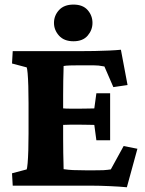

<svg xmlns="http://www.w3.org/2000/svg" viewBox="-20 -791 618 818"><path d="M520.5 6.8Q491.2 3.9 447.8 2Q404.3 0 371.1 0H34.2L31.2 -52.7L93.8 -69.3Q95.7 -74.2 97.7 -95.7Q99.6 -117.2 100.6 -150.4Q101.6 -183.6 101.6 -221.7V-351.6Q101.6 -390.6 100.6 -424.3Q99.6 -458 97.7 -479Q95.7 -500 93.8 -503.9L31.2 -520.5L34.2 -573.2H330.1Q351.6 -573.2 383.3 -573.7Q415 -574.2 445.3 -575.7Q475.6 -577.1 495.1 -579.1L523.4 -428.7L462.9 -419.9L424.8 -507.8Q410.2 -510.7 399.9 -511.7Q389.6 -512.7 377.9 -512.7H316.4Q297.9 -512.7 279.3 -512.2Q260.7 -511.7 251 -509.8Q251 -501 250.5 -485.8Q250 -470.7 249.5 -446.3Q249 -421.9 249 -386.7V-200.2Q249 -165 249.5 -139.2Q250 -113.3 250.5 -96.7Q251 -80.1 251 -70.3Q270.5 -67.4 291 -66.4Q311.5 -65.4 344.7 -65.4H382.8Q408.2 -65.4 419.9 -65.9Q431.6 -66.4 437.5 -67.4Q443.4 -68.4 452.1 -69.3L506.8 -168.9L565.4 -157.2ZM390.6 -193.4 381.8 -258.8Q375 -258.8 358.9 -259.3Q342.8 -259.8 323.2 -259.8H278.3Q259.8 -259.8 245.1 -258.8Q230.5 -257.8 225.6 -256.8V-332Q230.5 -331.1 245.1 -329.6Q259.8 -328.1 278.3 -328.1H323.2Q342.8 -328.1 358.9 -328.6Q375 -329.1 381.8 -329.1L390.6 -393.6H449.2V-193.4ZM293 -615.2Q252.9 -615.2 231.4 -639.2Q210 -663.1 210 -693.4Q210 -724.6 231.4 -748Q252.9 -771.5 293 -771.5Q333 -771.5 353.5 -748Q374 -724.6 374 -693.4Q374 -663.1 353.5 -639.2Q333 -615.2 293 -615.2Z"/></svg>

Font: Crimson Pro ExtraBold
Style: Regular
Weight: 800
Designer: Jacques Le Bailly
Foundry: Baron von Fonthausen
Version: Version 1.003